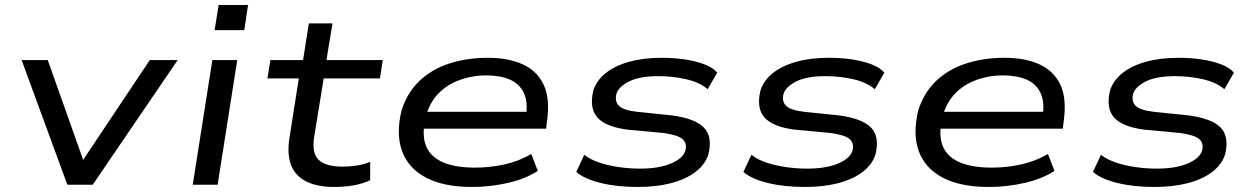

<svg xmlns="http://www.w3.org/2000/svg" viewBox="-20 -735 4985 764"><path d="M248 0 66 -496H170L313 -93H307L576 -496H687L349 0Z M834 -615 850 -715H967L952 -615ZM747 0 825 -496H924L846 0Z M1309 9Q1243 9 1199.5 -12.5Q1156 -34 1139 -76.5Q1122 -119 1131 -181L1169 -423H1044L1056 -496H1186L1209 -642H1303L1279 -496H1503L1492 -423H1268L1230 -189Q1220 -125 1248.5 -98.5Q1277 -72 1343 -72Q1371 -72 1398.5 -76Q1426 -80 1453 -91V-18Q1424 -4 1387 2.5Q1350 9 1309 9Z M1859 9Q1746 9 1675.5 -28Q1605 -65 1580 -133.5Q1555 -202 1578 -296Q1600 -366 1648.5 -412.5Q1697 -459 1767 -482Q1837 -505 1922 -505Q2003 -505 2060 -479Q2117 -453 2143 -398.5Q2169 -344 2157 -255L2153 -223H1641L1652 -290H2101L2072 -267Q2082 -327 2065 -364Q2048 -401 2009.5 -418Q1971 -435 1915 -435Q1857 -435 1804.5 -415Q1752 -395 1717 -354.5Q1682 -314 1670 -251V-249Q1659 -188 1678 -148Q1697 -108 1745.5 -88Q1794 -68 1871 -68Q1929 -68 1986.5 -80.5Q2044 -93 2094 -122L2120 -55Q2071 -23 2000.5 -7Q1930 9 1859 9Z M2518 9Q2435 9 2370 -7Q2305 -23 2273 -51L2305 -119Q2329 -100 2365 -88Q2401 -76 2443 -70Q2485 -64 2527 -64Q2601 -64 2649 -84Q2697 -104 2707 -135Q2715 -164 2696.5 -181Q2678 -198 2618 -206L2478 -219Q2391 -230 2357.5 -267Q2324 -304 2341 -375Q2354 -415 2390 -444Q2426 -473 2483 -489Q2540 -505 2612 -505Q2662 -505 2705.5 -498.5Q2749 -492 2783 -479Q2817 -466 2834 -446L2796 -380Q2763 -408 2709.5 -420Q2656 -432 2600 -432Q2525 -432 2483.5 -411Q2442 -390 2433 -362Q2425 -331 2443.5 -313.5Q2462 -296 2516 -290L2652 -276Q2744 -264 2780 -228.5Q2816 -193 2799 -121Q2786 -80 2747 -50.5Q2708 -21 2649.5 -6Q2591 9 2518 9Z M3183 9Q3100 9 3035 -7Q2970 -23 2938 -51L2970 -119Q2994 -100 3030 -88Q3066 -76 3108 -70Q3150 -64 3192 -64Q3266 -64 3314 -84Q3362 -104 3372 -135Q3380 -164 3361.5 -181Q3343 -198 3283 -206L3143 -219Q3056 -230 3022.5 -267Q2989 -304 3006 -375Q3019 -415 3055 -444Q3091 -473 3148 -489Q3205 -505 3277 -505Q3327 -505 3370.5 -498.5Q3414 -492 3448 -479Q3482 -466 3499 -446L3461 -380Q3428 -408 3374.5 -420Q3321 -432 3265 -432Q3190 -432 3148.5 -411Q3107 -390 3098 -362Q3090 -331 3108.5 -313.5Q3127 -296 3181 -290L3317 -276Q3409 -264 3445 -228.5Q3481 -193 3464 -121Q3451 -80 3412 -50.5Q3373 -21 3314.5 -6Q3256 9 3183 9Z M3915 9Q3802 9 3731.5 -28Q3661 -65 3636 -133.5Q3611 -202 3634 -296Q3656 -366 3704.5 -412.5Q3753 -459 3823 -482Q3893 -505 3978 -505Q4059 -505 4116 -479Q4173 -453 4199 -398.5Q4225 -344 4213 -255L4209 -223H3697L3708 -290H4157L4128 -267Q4138 -327 4121 -364Q4104 -401 4065.5 -418Q4027 -435 3971 -435Q3913 -435 3860.5 -415Q3808 -395 3773 -354.5Q3738 -314 3726 -251V-249Q3715 -188 3734 -148Q3753 -108 3801.5 -88Q3850 -68 3927 -68Q3985 -68 4042.5 -80.5Q4100 -93 4150 -122L4176 -55Q4127 -23 4056.5 -7Q3986 9 3915 9Z M4574 9Q4491 9 4426 -7Q4361 -23 4329 -51L4361 -119Q4385 -100 4421 -88Q4457 -76 4499 -70Q4541 -64 4583 -64Q4657 -64 4705 -84Q4753 -104 4763 -135Q4771 -164 4752.5 -181Q4734 -198 4674 -206L4534 -219Q4447 -230 4413.5 -267Q4380 -304 4397 -375Q4410 -415 4446 -444Q4482 -473 4539 -489Q4596 -505 4668 -505Q4718 -505 4761.5 -498.5Q4805 -492 4839 -479Q4873 -466 4890 -446L4852 -380Q4819 -408 4765.5 -420Q4712 -432 4656 -432Q4581 -432 4539.5 -411Q4498 -390 4489 -362Q4481 -331 4499.5 -313.5Q4518 -296 4572 -290L4708 -276Q4800 -264 4836 -228.5Q4872 -193 4855 -121Q4842 -80 4803 -50.5Q4764 -21 4705.5 -6Q4647 9 4574 9Z"/></svg>

Font: Nunito Sans 7pt Expanded
Style: Italic
Weight: 400
Width: 7
Italic angle: -9°
Designer: Vernon Adams
Foundry: Vernon Adams
Version: Version 3.101;gftools[0.9.27]